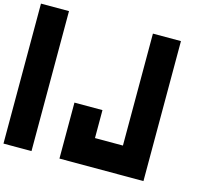

<svg xmlns="http://www.w3.org/2000/svg" viewBox="-133 -963 1467 1325"><g transform="rotate(15 600.0 -300.0)"><path d="M399.9 -199.7H600.1V0H799.8V-799.8H1000V200.2H399.9ZM200.2 200.2H0V-799.8H200.2Z"/></g></svg>

Font: QuinqueFive
Style: Regular
Weight: 400
Monospace: yes
Designer: GGBotNet
Foundry: GGBotNet
Version: 1.1